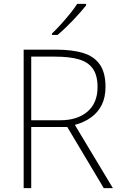

<svg xmlns="http://www.w3.org/2000/svg" viewBox="-20 -970 626 990"><path d="M269 -714Q353 -714 409.5 -696.5Q466 -679 495 -637Q524 -595 524 -522Q524 -468 504.5 -429Q485 -390 449.5 -364.5Q414 -339 366 -326L562 0H515L327 -315H141V0H102V-714ZM264 -678H141V-350H292Q379 -350 431 -394.5Q483 -439 483 -521Q483 -581 459 -615.5Q435 -650 386.5 -664Q338 -678 264 -678ZM424 -942Q411 -926 394 -906.5Q377 -887 357 -866Q337 -845 316.5 -825.5Q296 -806 277 -790H248V-797Q269 -817 294 -844.5Q319 -872 342 -900.5Q365 -929 378 -950H424Z"/></svg>

Font: Noto Sans Hebrew ExtraLight
Style: Regular
Weight: 250
Designer: Monotype Design Team
Foundry: Monotype Imaging Inc.
Version: Version 2.003